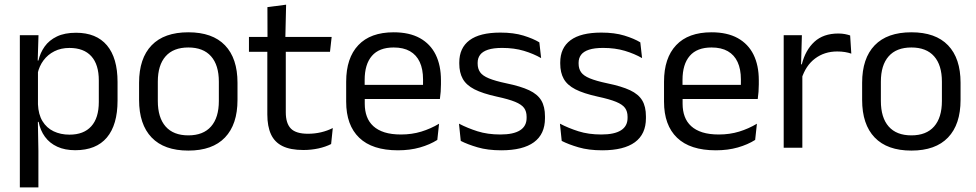

<svg xmlns="http://www.w3.org/2000/svg" viewBox="-20 -641 4234 833"><path d="M306.5 10.7Q261.6 10.7 228.5 -4.5Q195.4 -19.7 175.1 -47.5Q154.7 -75.3 147.6 -112.3H120.8L144.7 -188.5Q146.5 -144.6 164.3 -115.3Q182.1 -86 212.5 -71.4Q242.9 -56.8 281.6 -56.8Q343.2 -56.8 375.9 -93Q408.7 -129.1 408.7 -198.7V-292Q408.7 -361 376.2 -397Q343.7 -433 281.3 -433Q244.7 -433 216 -418.6Q187.4 -404.2 168.8 -379.2Q150.2 -354.2 143.1 -321.8L123.1 -378.4H146.7Q154.4 -411.9 173.8 -439.2Q193.2 -466.5 226.8 -482.7Q260.4 -498.9 310 -498.9Q397.9 -498.9 444 -444.3Q490 -389.7 490 -285.4V-204.6Q490 -99.5 443.7 -44.4Q397.3 10.7 306.5 10.7ZM66.1 172V-488.2H147L143.4 -370.5L144.7 -345.7V-140L144.1 -123.4L146.6 13.3V172Z M797.1 12.3Q692.2 12.3 637.8 -44.5Q583.4 -101.2 583.4 -207.7V-281.9Q583.4 -388 637.9 -444.5Q692.3 -500.9 797.1 -500.9Q901.9 -500.9 956.1 -444.5Q1010.4 -388 1010.4 -281.9V-207.7Q1010.4 -101.2 956.1 -44.5Q901.9 12.3 797.1 12.3ZM797.1 -53.7Q861.8 -53.7 895.6 -92.2Q929.5 -130.7 929.5 -203V-286.6Q929.5 -358.5 895.7 -396.7Q861.9 -435 797.1 -435Q732.3 -435 698.5 -396.7Q664.7 -358.5 664.7 -286.6V-203Q664.7 -130.7 698.5 -92.2Q732.3 -53.7 797.1 -53.7Z M1296.4 9.8Q1240 9.8 1205.6 -7.2Q1171.2 -24.2 1155.5 -58.6Q1139.8 -93 1139.8 -144.6V-452.3H1219.9V-153.9Q1219.9 -105.9 1241.9 -83.3Q1263.9 -60.7 1316.1 -60.7Q1345.5 -60.7 1372.8 -67.1Q1400.1 -73.5 1423.8 -85.5L1416.6 -16.1Q1392.8 -3.9 1361.4 3Q1329.9 9.8 1296.4 9.8ZM1060.1 -416.2V-480.8H1418.9L1411.7 -416.2ZM1140.6 -473.1 1140.2 -610.1 1221.3 -620.7 1217.9 -473.1Z M1706.6 11.1Q1595.1 11.1 1538.5 -43.4Q1481.9 -97.8 1481.9 -199.7V-286.6Q1481.9 -389.4 1534.6 -445.1Q1587.2 -500.9 1688 -500.9Q1755.9 -500.9 1801.6 -475.7Q1847.2 -450.4 1870.2 -403.9Q1893.1 -357.4 1893.1 -293V-274.8Q1893.1 -259.1 1891.9 -243Q1890.7 -226.9 1888.5 -211.4H1814.2Q1815 -235.6 1815.2 -257.1Q1815.4 -278.6 1815.4 -296.4Q1815.4 -341 1801.1 -371.8Q1786.9 -402.6 1758.7 -418.8Q1730.4 -435 1688 -435Q1624.9 -435 1593.5 -398.5Q1562.1 -362.1 1562.1 -294.1V-247.4L1562.5 -237.5V-190.8Q1562.5 -160.4 1571.5 -135.9Q1580.5 -111.3 1599.6 -93.8Q1618.8 -76.2 1648.5 -66.8Q1678.3 -57.5 1719.7 -57.5Q1766.8 -57.5 1807.8 -70Q1848.8 -82.6 1884.9 -104.2L1877.3 -34Q1845.1 -13.5 1801.9 -1.2Q1758.8 11.1 1706.6 11.1ZM1524.6 -211.4V-272.7H1871.4V-211.4Z M2154.9 11.1Q2096 11.1 2052.1 -1.8Q2008.2 -14.6 1979 -29.7L1971.3 -104.5Q2007.9 -85.3 2051.7 -71.4Q2095.5 -57.5 2150.8 -57.5Q2207.5 -57.5 2236.1 -75.6Q2264.7 -93.7 2264.7 -129.2V-134.5Q2264.7 -157.4 2253.8 -172.5Q2242.8 -187.7 2214.9 -199.2Q2186.9 -210.7 2135.4 -221.8Q2073.9 -235.3 2038.4 -253.5Q2002.9 -271.8 1987.8 -298.9Q1972.6 -326.1 1972.6 -365.1V-369.7Q1972.6 -433.3 2017.2 -466.5Q2061.7 -499.6 2150.8 -499.6Q2208.4 -499.6 2250.7 -486.7Q2293 -473.7 2320 -457.3L2327.7 -388.9Q2294.9 -407.8 2252.9 -420.5Q2210.9 -433.1 2158.6 -433.1Q2120.6 -433.1 2097.1 -425.3Q2073.7 -417.5 2063 -403.2Q2052.3 -388.8 2052.3 -368.9V-365.1Q2052.3 -343 2063 -327.7Q2073.7 -312.3 2100.9 -301.1Q2128.1 -289.8 2176.4 -279.6Q2238.8 -266.8 2275.6 -249.5Q2312.3 -232.2 2328.4 -205.2Q2344.4 -178.3 2344.4 -136.3V-128Q2344.4 -59.1 2296.6 -24Q2248.7 11.1 2154.9 11.1Z M2592.9 11.1Q2534 11.1 2490.1 -1.8Q2446.2 -14.6 2417 -29.7L2409.3 -104.5Q2445.9 -85.3 2489.7 -71.4Q2533.5 -57.5 2588.8 -57.5Q2645.5 -57.5 2674.1 -75.6Q2702.7 -93.7 2702.7 -129.2V-134.5Q2702.7 -157.4 2691.8 -172.5Q2680.8 -187.7 2652.9 -199.2Q2624.9 -210.7 2573.4 -221.8Q2511.9 -235.3 2476.4 -253.5Q2440.9 -271.8 2425.8 -298.9Q2410.6 -326.1 2410.6 -365.1V-369.7Q2410.6 -433.3 2455.2 -466.5Q2499.7 -499.6 2588.8 -499.6Q2646.4 -499.6 2688.7 -486.7Q2731 -473.7 2758 -457.3L2765.7 -388.9Q2732.9 -407.8 2690.9 -420.5Q2648.9 -433.1 2596.6 -433.1Q2558.6 -433.1 2535.1 -425.3Q2511.7 -417.5 2501 -403.2Q2490.3 -388.8 2490.3 -368.9V-365.1Q2490.3 -343 2501 -327.7Q2511.7 -312.3 2538.9 -301.1Q2566.1 -289.8 2614.4 -279.6Q2676.8 -266.8 2713.6 -249.5Q2750.3 -232.2 2766.4 -205.2Q2782.4 -178.3 2782.4 -136.3V-128Q2782.4 -59.1 2734.6 -24Q2686.7 11.1 2592.9 11.1Z M3085.6 11.1Q2974.1 11.1 2917.5 -43.4Q2860.9 -97.8 2860.9 -199.7V-286.6Q2860.9 -389.4 2913.6 -445.1Q2966.2 -500.9 3067 -500.9Q3134.9 -500.9 3180.6 -475.7Q3226.2 -450.4 3249.2 -403.9Q3272.1 -357.4 3272.1 -293V-274.8Q3272.1 -259.1 3270.9 -243Q3269.7 -226.9 3267.5 -211.4H3193.2Q3194 -235.6 3194.2 -257.1Q3194.4 -278.6 3194.4 -296.4Q3194.4 -341 3180.1 -371.8Q3165.9 -402.6 3137.7 -418.8Q3109.4 -435 3067 -435Q3003.9 -435 2972.5 -398.5Q2941.1 -362.1 2941.1 -294.1V-247.4L2941.5 -237.5V-190.8Q2941.5 -160.4 2950.5 -135.9Q2959.5 -111.3 2978.6 -93.8Q2997.8 -76.2 3027.5 -66.8Q3057.3 -57.5 3098.7 -57.5Q3145.8 -57.5 3186.8 -70Q3227.8 -82.6 3263.9 -104.2L3256.3 -34Q3224.1 -13.5 3180.9 -1.2Q3137.8 11.1 3085.6 11.1ZM2903.6 -211.4V-272.7H3250.4V-211.4Z M3457.2 -298.3 3438.7 -360.9 3458.7 -361.9Q3474.4 -424 3513.4 -459.8Q3552.4 -495.6 3616.9 -495.6Q3633.2 -495.6 3645.9 -493.1Q3658.6 -490.6 3668.4 -487.2L3673.4 -408.3Q3661.2 -412.7 3645.8 -415.2Q3630.4 -417.7 3612.2 -417.7Q3557 -417.7 3516.2 -387.1Q3475.5 -356.6 3457.2 -298.3ZM3380.1 0V-488.2H3459L3455 -344L3461 -338V0Z M3934.1 12.3Q3829.2 12.3 3774.8 -44.5Q3720.4 -101.2 3720.4 -207.7V-281.9Q3720.4 -388 3774.9 -444.5Q3829.3 -500.9 3934.1 -500.9Q4038.9 -500.9 4093.1 -444.5Q4147.4 -388 4147.4 -281.9V-207.7Q4147.4 -101.2 4093.1 -44.5Q4038.9 12.3 3934.1 12.3ZM3934.1 -53.7Q3998.8 -53.7 4032.6 -92.2Q4066.5 -130.7 4066.5 -203V-286.6Q4066.5 -358.5 4032.7 -396.7Q3998.9 -435 3934.1 -435Q3869.3 -435 3835.5 -396.7Q3801.7 -358.5 3801.7 -286.6V-203Q3801.7 -130.7 3835.5 -92.2Q3869.3 -53.7 3934.1 -53.7Z"/></svg>

Font: Anek Gujarati Medium
Style: Regular
Weight: 500
Designer: Mrunmayee Ghaisas (Gujarati), Yesha Goshar (Latin)
Foundry: Ek Type
Version: Version 1.003